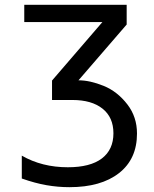

<svg xmlns="http://www.w3.org/2000/svg" viewBox="-20 -567 642 800"><path d="M269 212.9Q221.7 212.9 173.8 204.6Q126 196.3 70.8 176.8V81.5Q154.8 129.9 262.7 129.9Q356 129.9 404.3 93.3Q452.6 56.6 452.6 -11.7Q452.6 -78.1 407.2 -114.3Q361.8 -150.4 281.7 -150.4H196.8V-231.4L406.7 -475.1H81.1V-546.9H507.8V-464.8L307.1 -232.4Q354.5 -232.4 411.9 -209.2Q469.2 -186 511.2 -131.3Q550.8 -79.6 550.8 -10.7Q550.8 95.7 475.8 154.3Q400.9 212.9 269 212.9Z"/></svg>

Font: Vazir Code Hack
Style: Code-Hack
Weight: 400
Foundry: DejaVu fonts team - Redesigned by Saber Rastikerdar
Version: Version 1.1.2